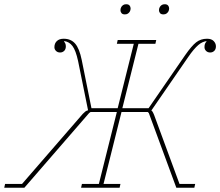

<svg xmlns="http://www.w3.org/2000/svg" viewBox="-78 -887 1040 907"><path d="M-54 -18H26L313 -349Q321 -357 325.5 -360.5Q330 -364 338 -366L291 -598Q280 -649 264.5 -669.5Q249 -690 225 -693V-690Q228 -687 230.5 -681.5Q233 -676 233 -668Q233 -654 225 -646.5Q217 -639 206 -639Q194 -639 186.5 -646.5Q179 -654 179 -664Q179 -682 190.5 -693Q202 -704 223 -704Q257 -704 277 -681Q297 -658 308 -604L354 -376H478L554 -680H474L478 -698H660L656 -680H576L500 -376H624L797 -627Q827 -670 848.5 -687Q870 -704 900 -704Q921 -704 931.5 -693Q942 -682 942 -668Q942 -654 934 -646.5Q926 -639 915 -639Q903 -639 895.5 -646.5Q888 -654 888 -664Q888 -673 890 -679Q892 -685 897 -690V-693Q887 -691 878 -687Q869 -683 859 -674.5Q849 -666 837 -652Q825 -638 810 -616L637 -365Q640 -363 642.5 -359.5Q645 -356 650 -344L770 -18H844L840 0H755L625 -353L620 -358H496L411 -18H491L487 0H305L309 -18H389L474 -358H350L343 -353L37 0H-58ZM512 -819Q501 -819 496 -825Q491 -831 491 -839Q491 -847 495 -854Q498 -859 503.5 -863Q509 -867 518 -867Q529 -867 534 -861Q539 -855 539 -847Q539 -839 535 -832Q532 -827 526.5 -823Q521 -819 512 -819ZM694 -819Q683 -819 678 -825Q673 -831 673 -839Q673 -847 677 -854Q680 -859 685.5 -863Q691 -867 700 -867Q711 -867 716 -861Q721 -855 721 -847Q721 -839 717 -832Q714 -827 708.5 -823Q703 -819 694 -819Z"/></svg>

Font: IBM Plex Serif Thin
Style: Italic
Weight: 100
Italic angle: -14°
Designer: Mike Abbink, Paul van der Laan, Pieter van Rosmalen
Foundry: Bold Monday
Version: Version 3.001